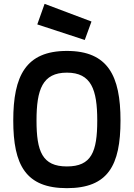

<svg xmlns="http://www.w3.org/2000/svg" viewBox="-20 -968 696 999"><path d="M328 -102C200 -102 170 -180 170 -341C170 -502 201 -590 328 -590C455 -590 486 -502 486 -341C486 -178 456 -102 328 -102ZM328 11C542 11 607 -107 607 -341C607 -573 542 -703 328 -703C114 -703 49 -573 49 -341C49 -109 114 11 328 11ZM212 -948 174 -841 421 -760 456 -856Z"/></svg>

Font: TitilliumText22L
Style: 800 wt
Weight: 800
Designer: Campivisivi
Foundry: Campivisivi
Version: 1.000